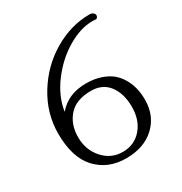

<svg xmlns="http://www.w3.org/2000/svg" viewBox="-181 -898 1002 1056"><g transform="rotate(-30 320.0 -369.5)"><path d="M558 -722 531 -723Q456 -723 372.5 -673.5Q289 -624 226.5 -540.5Q164 -457 151 -367Q215 -444 330 -444Q383 -444 425.5 -429Q468 -414 494 -390.5Q520 -367 537 -335Q567 -279 567 -205Q567 -103 499 -39.5Q431 24 317 24Q203 24 131.5 -52Q60 -128 60 -281Q60 -408 129 -520.5Q198 -633 308 -698Q418 -763 536 -763Q551 -763 559.5 -756Q568 -749 568 -739.5Q568 -730 558 -722ZM333 -395Q239 -395 192 -342.5Q145 -290 145 -209Q145 -128 195 -72Q245 -16 318.5 -16Q392 -16 438.5 -69Q485 -122 485 -206.5Q485 -291 445.5 -343Q406 -395 333 -395Z"/></g></svg>

Font: Sofia
Style: Regular
Weight: 400
Designer: Paula Nazal and Daniel Hernndez
Foundry: Paula Nazal, Daniel Hernndez
Version: Version 1.001